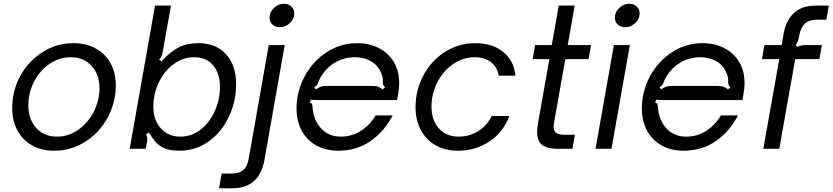

<svg xmlns="http://www.w3.org/2000/svg" viewBox="-20 -793 4436 1023"><path d="M45 -218Q45 -310 88.5 -389Q132 -468 207 -515.5Q282 -563 371 -563Q439 -563 490.5 -534.5Q542 -506 569.5 -455Q597 -404 597 -338Q597 -247 553.5 -166.5Q510 -86 434.5 -38Q359 10 269 10Q201 10 150.5 -18.5Q100 -47 72.5 -98.5Q45 -150 45 -218ZM510 -323Q510 -396 468 -442Q426 -488 357 -488Q295 -488 243 -452Q191 -416 161 -357Q131 -298 131 -232Q131 -157 173 -111Q215 -65 283 -65Q345 -65 397 -101.5Q449 -138 479.5 -198Q510 -258 510 -323Z M774 -87 758 -78Q765 -67 765 -53Q765 -50 763 -36L756 0H671L806 -763H891L847 -517Q843 -491 828 -475L840 -466Q888 -518 932 -540.5Q976 -563 1037 -563Q1131 -563 1184.5 -504Q1238 -445 1238 -346Q1238 -253 1199.5 -171Q1161 -89 1092 -39.5Q1023 10 935 10Q874 10 838.5 -12Q803 -34 774 -87ZM1152 -329Q1152 -401 1116 -444.5Q1080 -488 1015 -488Q953 -488 903 -450Q853 -412 825 -351.5Q797 -291 797 -226Q797 -154 836.5 -109.5Q876 -65 941 -65Q1002 -65 1050 -103Q1098 -141 1125 -202.5Q1152 -264 1152 -329Z M1147 210 1161 132H1213Q1251 132 1274.5 114Q1298 96 1306 48L1412 -553H1497L1389 59Q1376 134 1333 172Q1290 210 1219 210ZM1416 -699Q1416 -728 1439.5 -750.5Q1463 -773 1493 -773Q1517 -773 1532.5 -758Q1548 -743 1548 -721Q1548 -692 1524.5 -670Q1501 -648 1471 -648Q1447 -648 1431.5 -662.5Q1416 -677 1416 -699Z M1560 -215Q1560 -306 1603 -386Q1646 -466 1720 -514.5Q1794 -563 1883 -563Q1946 -563 1996.5 -538Q2047 -513 2077 -465Q2107 -417 2107 -349Q2107 -322 2101 -290L2096 -260H1701Q1694 -260 1673.5 -260Q1653 -260 1636 -262L1631 -246Q1640 -244 1642 -239.5Q1644 -235 1645 -225Q1646 -215 1647 -205Q1657 -141 1696.5 -103Q1736 -65 1796 -65Q1856 -65 1904.5 -97Q1953 -129 1981 -178H2072Q2029 -94 1955 -42Q1881 10 1783 10Q1715 10 1664.5 -18.5Q1614 -47 1587 -98Q1560 -149 1560 -215ZM1663 -316Q1675 -326 1687.5 -330.5Q1700 -335 1717 -335H1965Q1984 -335 1996 -330.5Q2008 -326 2019 -316L2032 -328Q2024 -336 2022 -340.5Q2020 -345 2020 -352V-363Q2020 -379 2016 -389Q2003 -436 1964 -462Q1925 -488 1871 -488Q1816 -488 1770 -462.5Q1724 -437 1693 -389Q1684 -375 1680.5 -366Q1677 -357 1676 -355Q1673 -346 1669.5 -341Q1666 -336 1654 -328Z M2194 -222Q2194 -313 2236 -391.5Q2278 -470 2351 -516.5Q2424 -563 2512 -563Q2604 -563 2661.5 -516Q2719 -469 2726 -390H2637Q2630 -436 2595.5 -462Q2561 -488 2509 -488Q2446 -488 2393 -451Q2340 -414 2309.5 -353Q2279 -292 2279 -225Q2279 -152 2318.5 -108.5Q2358 -65 2424 -65Q2482 -65 2529 -95Q2576 -125 2600 -175H2694Q2661 -88 2587.5 -39Q2514 10 2421 10Q2352 10 2301 -19Q2250 -48 2222 -100.5Q2194 -153 2194 -222Z M2953 0Q2898 0 2870 -20Q2842 -40 2842 -91Q2842 -109 2847 -139L2907 -478H2818L2831 -553H2920L2957 -763H3042L3005 -553H3129L3116 -478H2992L2935 -156Q2930 -133 2930 -118Q2930 -96 2942.5 -85.5Q2955 -75 2986 -75H3043L3030 0Z M3238 0H3153L3251 -553H3336ZM3256 -699Q3256 -728 3279.5 -750.5Q3303 -773 3333 -773Q3357 -773 3372.5 -758Q3388 -743 3388 -721Q3388 -692 3364.5 -670Q3341 -648 3311 -648Q3287 -648 3271.5 -662.5Q3256 -677 3256 -699Z M3400 -215Q3400 -306 3443 -386Q3486 -466 3560 -514.5Q3634 -563 3723 -563Q3786 -563 3836.5 -538Q3887 -513 3917 -465Q3947 -417 3947 -349Q3947 -322 3941 -290L3936 -260H3541Q3534 -260 3513.5 -260Q3493 -260 3476 -262L3471 -246Q3480 -244 3482 -239.5Q3484 -235 3485 -225Q3486 -215 3487 -205Q3497 -141 3536.5 -103Q3576 -65 3636 -65Q3696 -65 3744.5 -97Q3793 -129 3821 -178H3912Q3869 -94 3795 -42Q3721 10 3623 10Q3555 10 3504.5 -18.5Q3454 -47 3427 -98Q3400 -149 3400 -215ZM3503 -316Q3515 -326 3527.5 -330.5Q3540 -335 3557 -335H3805Q3824 -335 3836 -330.5Q3848 -326 3859 -316L3872 -328Q3864 -336 3862 -340.5Q3860 -345 3860 -352V-363Q3860 -379 3856 -389Q3843 -436 3804 -462Q3765 -488 3711 -488Q3656 -488 3610 -462.5Q3564 -437 3533 -389Q3524 -375 3520.5 -366Q3517 -357 3516 -355Q3513 -346 3509.5 -341Q3506 -336 3494 -328Z M4047 0 4132 -478H4040L4053 -553H4145L4155 -613Q4169 -687 4211.5 -725Q4254 -763 4325 -763H4396L4383 -688H4331Q4291 -688 4268.5 -667Q4246 -646 4238 -602Q4236 -589 4232.5 -578.5Q4229 -568 4220 -553L4228 -543Q4244 -550 4254 -551.5Q4264 -553 4276 -553H4359L4346 -478H4217L4132 0Z"/></svg>

Font: Open Sauce Sans
Style: Italic
Weight: 400
Italic angle: -10°
Designer: Alfredo Marco Pradil
Foundry: Creative Sauce Fz LLC
Version: Version 1.477